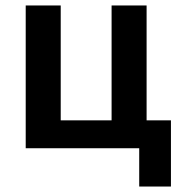

<svg xmlns="http://www.w3.org/2000/svg" viewBox="-20 -542 663 702"><path d="M489 140V0H74V-522H202V-102H388V-522H516V-102H605V140Z"/></svg>

Font: IBM Plex Sans SemiBold
Style: Regular
Weight: 600
Designer: Mike Abbink, Paul van der Laan, Pieter van Rosmalen
Foundry: Bold Monday
Version: Version 3.201